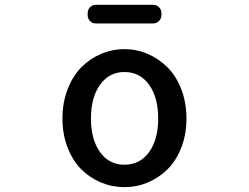

<svg xmlns="http://www.w3.org/2000/svg" viewBox="-20 -770 1040 803"><path d="M241.2 -274.4Q241.2 -340.8 262.7 -396.5Q284.2 -452.1 319.8 -488.3Q355.5 -524.4 402.3 -544.4Q449.2 -564.5 500.5 -564.5Q551.8 -564.5 598.1 -544.4Q644.5 -524.4 680.7 -488.3Q716.8 -452.1 738.3 -396.5Q759.8 -340.8 759.8 -274.4Q759.8 -208 738.3 -152.8Q716.8 -97.7 680.7 -62Q644.5 -26.4 598.1 -6.8Q551.8 12.7 500.5 12.7Q449.2 12.7 402.3 -6.8Q355.5 -26.4 319.8 -62Q284.2 -97.7 262.7 -152.8Q241.2 -208 241.2 -274.4ZM500 -81.1Q565.4 -81.1 603.5 -133.8Q641.6 -186.5 641.6 -274.4Q641.6 -362.3 603.5 -415.5Q565.4 -468.8 500 -468.8Q436.5 -468.8 398.4 -415.5Q360.4 -362.3 360.4 -274.4Q360.4 -186.5 398.4 -133.8Q436.5 -81.1 500 -81.1ZM380.9 -671.9Q366.2 -671.9 356.4 -682.1Q346.7 -692.4 346.7 -707V-714.8Q346.7 -729.5 356.4 -739.7Q366.2 -750 380.9 -750H621.1Q634.8 -750 645 -739.7Q655.3 -729.5 655.3 -714.8V-707Q655.3 -692.4 645 -682.1Q634.8 -671.9 621.1 -671.9Z"/></svg>

Font: Gen Jyuu Gothic L Monospace Medium
Style: Regular
Weight: 500
Designer: [Source Han Sans]
Ryoko NISHIZUKA  (kana & ideographs); Paul D. Hunt (Latin, Greek & Cyrillic); Wenlong ZHANG  (bopomofo
Version: Version 1.002.20150607